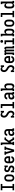

<svg xmlns="http://www.w3.org/2000/svg" viewBox="4848 -5644 803 10540"><g transform="rotate(-90 5250.0 -373.5)"><path d="M75 0V-88H200V-647H75V-735H425V-647H300V-88H425V0Z M750 8Q723 8 696.5 2.5Q670 -3 646.5 -16Q623 -29 605 -49.5Q587 -70 576 -95Q565 -120 561 -146.5Q557 -173 557 -200V-330Q557 -357 561 -383.5Q565 -410 576 -435Q587 -460 605 -480.5Q623 -501 646.5 -514Q670 -527 696.5 -534Q723 -541 750 -541Q777 -541 803.5 -534Q830 -527 853.5 -514Q877 -501 895 -480.5Q913 -460 924 -435Q935 -410 939 -383.5Q943 -357 943 -330V-200Q943 -173 939 -146.5Q935 -120 924 -95Q913 -70 895 -49.5Q877 -29 853.5 -16Q830 -3 803.5 2.5Q777 8 750 8ZM750 -80Q764 -80 778 -84Q792 -88 803.5 -96.5Q815 -105 822.5 -117.5Q830 -130 834.5 -143.5Q839 -157 841 -171.5Q843 -186 843 -200V-330Q843 -352 838.5 -373.5Q834 -395 822.5 -413Q811 -431 790.5 -440.5Q770 -450 749 -450Q727 -450 707.5 -440Q688 -430 676.5 -412Q665 -394 661 -372.5Q657 -351 657 -330V-200Q657 -186 659 -171.5Q661 -157 665.5 -143.5Q670 -130 677.5 -117.5Q685 -105 696.5 -96.5Q708 -88 722 -84Q736 -80 750 -80Z M1282 8Q1264 8 1246.5 5.5Q1229 3 1212 -3Q1195 -9 1179.5 -19Q1164 -29 1153 -43V0H1065V-181H1153V-136Q1153 -126 1157.5 -116.5Q1162 -107 1170 -100.5Q1178 -94 1187.5 -90Q1197 -86 1207 -84Q1217 -82 1227 -81Q1237 -80 1248 -80Q1263 -80 1278.5 -82.5Q1294 -85 1306.5 -93.5Q1319 -102 1327 -116Q1335 -130 1335 -145Q1335 -161 1325.5 -175Q1316 -189 1301.5 -196.5Q1287 -204 1271.5 -208.5Q1256 -213 1240.5 -217.5Q1225 -222 1210 -227Q1195 -232 1180 -238.5Q1165 -245 1151 -253.5Q1137 -262 1125 -272.5Q1113 -283 1103 -295.5Q1093 -308 1086 -323Q1079 -338 1075.5 -353.5Q1072 -369 1072 -386Q1072 -405 1077 -424.5Q1082 -444 1090 -462.5Q1098 -481 1111.5 -496Q1125 -511 1142 -521Q1159 -531 1179 -534.5Q1199 -538 1218 -538Q1236 -538 1254 -535.5Q1272 -533 1289 -527Q1306 -521 1321 -511Q1336 -501 1347 -487V-530H1435V-349H1347V-394Q1347 -409 1337 -421.5Q1327 -434 1313 -440Q1299 -446 1283.5 -448Q1268 -450 1253 -450Q1239 -450 1224.5 -447Q1210 -444 1198 -435.5Q1186 -427 1179.5 -413.5Q1173 -400 1173 -385Q1173 -369 1182.5 -355.5Q1192 -342 1206 -334Q1220 -326 1235.5 -321.5Q1251 -317 1266.5 -312.5Q1282 -308 1297.5 -303Q1313 -298 1328 -291.5Q1343 -285 1356.5 -277Q1370 -269 1382.5 -258Q1395 -247 1405 -234.5Q1415 -222 1421.5 -207.5Q1428 -193 1431.5 -177Q1435 -161 1435 -145Q1435 -114 1425 -84.5Q1415 -55 1393.5 -33Q1372 -11 1342.5 -1.5Q1313 8 1282 8Z M1752 8Q1725 8 1698 3Q1671 -2 1647.5 -15.5Q1624 -29 1606 -49.5Q1588 -70 1576.5 -94.5Q1565 -119 1561 -146Q1557 -173 1557 -200V-330Q1557 -357 1561 -383.5Q1565 -410 1576 -435Q1587 -460 1605 -480.5Q1623 -501 1646.5 -514Q1670 -527 1696.5 -532.5Q1723 -538 1750 -538Q1777 -538 1803.5 -532.5Q1830 -527 1853.5 -514Q1877 -501 1895 -480.5Q1913 -460 1924 -435Q1935 -410 1939 -383.5Q1943 -357 1943 -330V-221H1657V-200Q1657 -178 1661.5 -156.5Q1666 -135 1678 -117Q1690 -99 1710 -89.5Q1730 -80 1752 -80Q1768 -80 1783.5 -83.5Q1799 -87 1812 -96.5Q1825 -106 1832.5 -120.5Q1840 -135 1841 -151H1941Q1940 -128 1933 -105.5Q1926 -83 1913 -64Q1900 -45 1881.5 -30.5Q1863 -16 1842 -7.5Q1821 1 1798 4.5Q1775 8 1752 8ZM1843 -309V-330Q1843 -344 1841 -358.5Q1839 -373 1834.5 -386.5Q1830 -400 1822.5 -412.5Q1815 -425 1803.5 -433.5Q1792 -442 1778 -446Q1764 -450 1750 -450Q1736 -450 1722 -446Q1708 -442 1696.5 -433.5Q1685 -425 1677.5 -412.5Q1670 -400 1665.5 -386.5Q1661 -373 1659 -358.5Q1657 -344 1657 -330V-309Z M2192 0 2072 -442H2026V-530H2205V-442H2174L2239 -177Q2242 -166 2244.5 -155Q2247 -144 2250 -133Q2253 -144 2255.5 -155Q2258 -166 2261 -177L2326 -442H2295V-530H2474V-442H2428L2308 0Z M2557 0V-88H2596V-647H2557V-735H2697V-299L2849 -530H2974V-442H2902L2793 -288L2912 -88H2974V0H2851L2738 -190L2731 -201L2697 -152V-88H2736V0Z M3193 8Q3173 8 3154 4Q3135 0 3118.5 -10Q3102 -20 3090 -35.5Q3078 -51 3070.5 -69Q3063 -87 3060 -106.5Q3057 -126 3057 -145Q3057 -171 3063 -197Q3069 -223 3084 -244Q3099 -265 3120.5 -280Q3142 -295 3166.5 -303.5Q3191 -312 3217 -315Q3243 -318 3268 -318H3335V-364Q3335 -381 3329.5 -398Q3324 -415 3312 -427.5Q3300 -440 3283 -445Q3266 -450 3249 -450Q3233 -450 3217.5 -446.5Q3202 -443 3189.5 -433.5Q3177 -424 3170 -409Q3163 -394 3163 -379Q3163 -379 3163 -379Q3163 -379 3163 -379H3063Q3063 -379 3063 -379Q3063 -379 3063 -379Q3063 -402 3069.5 -424.5Q3076 -447 3088.5 -466Q3101 -485 3119 -499.5Q3137 -514 3158.5 -523Q3180 -532 3203 -535Q3226 -538 3249 -538Q3273 -538 3297 -534.5Q3321 -531 3343 -521Q3365 -511 3383.5 -494.5Q3402 -478 3414 -457Q3426 -436 3430.5 -412Q3435 -388 3435 -364V-88H3474V0H3335V-80Q3325 -60 3311 -42.5Q3297 -25 3278 -13.5Q3259 -2 3237 3Q3215 8 3193 8ZM3233 -80Q3253 -80 3273 -86Q3293 -92 3307.5 -106Q3322 -120 3328.5 -140Q3335 -160 3335 -180V-231H3268Q3256 -231 3243.5 -229.5Q3231 -228 3218.5 -225Q3206 -222 3194.5 -216Q3183 -210 3174 -201Q3165 -192 3161 -180Q3157 -168 3157 -155Q3157 -140 3162 -125Q3167 -110 3177.5 -99.5Q3188 -89 3203 -84.5Q3218 -80 3233 -80Z M4284 8Q4264 8 4245 4.5Q4226 1 4209 -7.5Q4192 -16 4177.5 -29.5Q4163 -43 4153 -59V0H4065V-181H4153Q4153 -161 4158.5 -141.5Q4164 -122 4177.5 -107.5Q4191 -93 4210 -86.5Q4229 -80 4249 -80Q4269 -80 4288 -87.5Q4307 -95 4319.5 -110.5Q4332 -126 4337.5 -146Q4343 -166 4343 -186Q4343 -210 4333 -232.5Q4323 -255 4306 -272.5Q4289 -290 4267.5 -302Q4246 -314 4225 -326Q4204 -338 4183.5 -351.5Q4163 -365 4145 -381Q4127 -397 4111.5 -416Q4096 -435 4085.5 -457Q4075 -479 4069.5 -503Q4064 -527 4064 -551Q4064 -574 4068.5 -596.5Q4073 -619 4080.5 -641Q4088 -663 4100.5 -682.5Q4113 -702 4131 -716.5Q4149 -731 4171.5 -737Q4194 -743 4217 -743Q4236 -743 4255 -739.5Q4274 -736 4291 -727.5Q4308 -719 4322.5 -705.5Q4337 -692 4347 -676V-735H4435V-554H4347Q4347 -574 4341.5 -593Q4336 -612 4323 -627Q4310 -642 4291 -648.5Q4272 -655 4252 -655Q4239 -655 4226.5 -652Q4214 -649 4203.5 -641.5Q4193 -634 4185.5 -623Q4178 -612 4174 -600Q4170 -588 4167.5 -575.5Q4165 -563 4165 -550Q4165 -526 4175 -503Q4185 -480 4202 -462.5Q4219 -445 4240 -433Q4261 -421 4282.5 -409Q4304 -397 4324 -384Q4344 -371 4362.5 -354.5Q4381 -338 4396 -319Q4411 -300 4422 -278.5Q4433 -257 4438.5 -233Q4444 -209 4444 -184Q4444 -161 4439.5 -138Q4435 -115 4426.5 -93Q4418 -71 4404.5 -51.5Q4391 -32 4372 -18Q4353 -4 4330 2Q4307 8 4284 8Z M4575 0V-88H4707V-647H4589V-735H4807V-88H4925V0Z M5193 8Q5173 8 5154 4Q5135 0 5118.5 -10Q5102 -20 5090 -35.5Q5078 -51 5070.5 -69Q5063 -87 5060 -106.5Q5057 -126 5057 -145Q5057 -171 5063 -197Q5069 -223 5084 -244Q5099 -265 5120.5 -280Q5142 -295 5166.5 -303.5Q5191 -312 5217 -315Q5243 -318 5268 -318H5335V-364Q5335 -381 5329.5 -398Q5324 -415 5312 -427.5Q5300 -440 5283 -445Q5266 -450 5249 -450Q5233 -450 5217.5 -446.5Q5202 -443 5189.5 -433.5Q5177 -424 5170 -409Q5163 -394 5163 -379Q5163 -379 5163 -379Q5163 -379 5163 -379H5063Q5063 -379 5063 -379Q5063 -379 5063 -379Q5063 -402 5069.5 -424.5Q5076 -447 5088.5 -466Q5101 -485 5119 -499.5Q5137 -514 5158.5 -523Q5180 -532 5203 -535Q5226 -538 5249 -538Q5273 -538 5297 -534.5Q5321 -531 5343 -521Q5365 -511 5383.5 -494.5Q5402 -478 5414 -457Q5426 -436 5430.5 -412Q5435 -388 5435 -364V-88H5474V0H5335V-80Q5325 -60 5311 -42.5Q5297 -25 5278 -13.5Q5259 -2 5237 3Q5215 8 5193 8ZM5233 -80Q5253 -80 5273 -86Q5293 -92 5307.5 -106Q5322 -120 5328.5 -140Q5335 -160 5335 -180V-231H5268Q5256 -231 5243.5 -229.5Q5231 -228 5218.5 -225Q5206 -222 5194.5 -216Q5183 -210 5174 -201Q5165 -192 5161 -180Q5157 -168 5157 -155Q5157 -140 5162 -125Q5167 -110 5177.5 -99.5Q5188 -89 5203 -84.5Q5218 -80 5233 -80Z M5792 8Q5771 8 5750.5 2.5Q5730 -3 5713.5 -16Q5697 -29 5685 -46.5Q5673 -64 5665 -84V0H5526V-88H5565V-647H5526V-735H5665V-446Q5673 -466 5685 -483.5Q5697 -501 5713.5 -514Q5730 -527 5750.5 -532.5Q5771 -538 5792 -538Q5816 -538 5839.5 -530.5Q5863 -523 5881.5 -507Q5900 -491 5912 -470Q5924 -449 5931 -425.5Q5938 -402 5940.5 -378Q5943 -354 5943 -330V-200Q5943 -176 5940.5 -152Q5938 -128 5931 -104.5Q5924 -81 5912 -60Q5900 -39 5881.5 -23Q5863 -7 5839.5 0.5Q5816 8 5792 8ZM5751 -80Q5772 -80 5791.5 -90Q5811 -100 5823 -118Q5835 -136 5839 -157.5Q5843 -179 5843 -200V-330Q5843 -351 5839 -372.5Q5835 -394 5823 -412Q5811 -430 5791.5 -440Q5772 -450 5751 -450Q5737 -450 5723.5 -446Q5710 -442 5699.5 -432.5Q5689 -423 5682.5 -410.5Q5676 -398 5672 -385Q5668 -372 5666.5 -358Q5665 -344 5665 -330V-200Q5665 -186 5666.5 -172Q5668 -158 5672 -145Q5676 -132 5682.5 -119.5Q5689 -107 5699.5 -97.5Q5710 -88 5723.5 -84Q5737 -80 5751 -80Z M6784 8Q6764 8 6745 4.5Q6726 1 6709 -7.5Q6692 -16 6677.5 -29.5Q6663 -43 6653 -59V0H6565V-181H6653Q6653 -161 6658.5 -141.5Q6664 -122 6677.5 -107.5Q6691 -93 6710 -86.5Q6729 -80 6749 -80Q6769 -80 6788 -87.5Q6807 -95 6819.5 -110.5Q6832 -126 6837.5 -146Q6843 -166 6843 -186Q6843 -210 6833 -232.5Q6823 -255 6806 -272.5Q6789 -290 6767.5 -302Q6746 -314 6725 -326Q6704 -338 6683.5 -351.5Q6663 -365 6645 -381Q6627 -397 6611.5 -416Q6596 -435 6585.5 -457Q6575 -479 6569.5 -503Q6564 -527 6564 -551Q6564 -574 6568.5 -596.5Q6573 -619 6580.5 -641Q6588 -663 6600.5 -682.5Q6613 -702 6631 -716.5Q6649 -731 6671.5 -737Q6694 -743 6717 -743Q6736 -743 6755 -739.5Q6774 -736 6791 -727.5Q6808 -719 6822.5 -705.5Q6837 -692 6847 -676V-735H6935V-554H6847Q6847 -574 6841.5 -593Q6836 -612 6823 -627Q6810 -642 6791 -648.5Q6772 -655 6752 -655Q6739 -655 6726.5 -652Q6714 -649 6703.5 -641.5Q6693 -634 6685.5 -623Q6678 -612 6674 -600Q6670 -588 6667.5 -575.5Q6665 -563 6665 -550Q6665 -526 6675 -503Q6685 -480 6702 -462.5Q6719 -445 6740 -433Q6761 -421 6782.5 -409Q6804 -397 6824 -384Q6844 -371 6862.5 -354.5Q6881 -338 6896 -319Q6911 -300 6922 -278.5Q6933 -257 6938.5 -233Q6944 -209 6944 -184Q6944 -161 6939.5 -138Q6935 -115 6926.5 -93Q6918 -71 6904.5 -51.5Q6891 -32 6872 -18Q6853 -4 6830 2Q6807 8 6784 8Z M7252 8Q7225 8 7198 3Q7171 -2 7147.5 -15.5Q7124 -29 7106 -49.5Q7088 -70 7076.5 -94.5Q7065 -119 7061 -146Q7057 -173 7057 -200V-330Q7057 -357 7061 -383.5Q7065 -410 7076 -435Q7087 -460 7105 -480.5Q7123 -501 7146.5 -514Q7170 -527 7196.5 -532.5Q7223 -538 7250 -538Q7277 -538 7303.5 -532.5Q7330 -527 7353.5 -514Q7377 -501 7395 -480.5Q7413 -460 7424 -435Q7435 -410 7439 -383.5Q7443 -357 7443 -330V-221H7157V-200Q7157 -178 7161.5 -156.5Q7166 -135 7178 -117Q7190 -99 7210 -89.5Q7230 -80 7252 -80Q7268 -80 7283.5 -83.5Q7299 -87 7312 -96.5Q7325 -106 7332.5 -120.5Q7340 -135 7341 -151H7441Q7440 -128 7433 -105.5Q7426 -83 7413 -64Q7400 -45 7381.5 -30.5Q7363 -16 7342 -7.5Q7321 1 7298 4.5Q7275 8 7252 8ZM7343 -309V-330Q7343 -344 7341 -358.5Q7339 -373 7334.5 -386.5Q7330 -400 7322.5 -412.5Q7315 -425 7303.5 -433.5Q7292 -442 7278 -446Q7264 -450 7250 -450Q7236 -450 7222 -446Q7208 -442 7196.5 -433.5Q7185 -425 7177.5 -412.5Q7170 -400 7165.5 -386.5Q7161 -373 7159 -358.5Q7157 -344 7157 -330V-309Z M7501 0V-85H7541V-445H7501V-530H7638V-487Q7643 -498 7649.5 -507.5Q7656 -517 7665.5 -524Q7675 -531 7686.5 -534.5Q7698 -538 7710 -538Q7724 -538 7738.5 -532.5Q7753 -527 7763 -516.5Q7773 -506 7780 -492.5Q7787 -479 7791 -465Q7794 -479 7800.5 -492.5Q7807 -506 7817.5 -516.5Q7828 -527 7841.5 -532.5Q7855 -538 7870 -538Q7886 -538 7900.5 -532Q7915 -526 7925.5 -514.5Q7936 -503 7942.5 -488.5Q7949 -474 7952.5 -459Q7956 -444 7957.5 -428.5Q7959 -413 7959 -397V-85H7999V0H7862V-397Q7862 -406 7861 -415Q7860 -424 7856.5 -432.5Q7853 -441 7846 -447Q7839 -453 7830 -453Q7821 -453 7814 -447Q7807 -441 7804 -432.5Q7801 -424 7799.5 -415Q7798 -406 7798 -397V0H7702V-397Q7702 -406 7700.5 -415Q7699 -424 7696 -432.5Q7693 -441 7686 -447Q7679 -453 7670 -453Q7661 -453 7654 -447Q7647 -441 7643.5 -432.5Q7640 -424 7639 -415Q7638 -406 7638 -397V0Z M8075 0V-88H8207V-442H8089V-530H8307V-88H8425V0ZM8250 -605Q8235 -605 8220 -609.5Q8205 -614 8194.5 -624.5Q8184 -635 8179.5 -650Q8175 -665 8175 -680Q8175 -695 8179.5 -710Q8184 -725 8194.5 -735.5Q8205 -746 8220 -750.5Q8235 -755 8250 -755Q8265 -755 8280 -750.5Q8295 -746 8305.5 -735.5Q8316 -725 8320.5 -710Q8325 -695 8325 -680Q8325 -665 8320.5 -650Q8316 -635 8305.5 -624.5Q8295 -614 8280 -609.5Q8265 -605 8250 -605Z M8792 8Q8771 8 8750.5 2.5Q8730 -3 8713.5 -16Q8697 -29 8685 -46.5Q8673 -64 8665 -84V0H8526V-88H8565V-647H8526V-735H8665V-446Q8673 -466 8685 -483.5Q8697 -501 8713.5 -514Q8730 -527 8750.5 -532.5Q8771 -538 8792 -538Q8816 -538 8839.5 -530.5Q8863 -523 8881.5 -507Q8900 -491 8912 -470Q8924 -449 8931 -425.5Q8938 -402 8940.5 -378Q8943 -354 8943 -330V-200Q8943 -176 8940.5 -152Q8938 -128 8931 -104.5Q8924 -81 8912 -60Q8900 -39 8881.5 -23Q8863 -7 8839.5 0.5Q8816 8 8792 8ZM8751 -80Q8772 -80 8791.5 -90Q8811 -100 8823 -118Q8835 -136 8839 -157.5Q8843 -179 8843 -200V-330Q8843 -351 8839 -372.5Q8835 -394 8823 -412Q8811 -430 8791.5 -440Q8772 -450 8751 -450Q8737 -450 8723.5 -446Q8710 -442 8699.5 -432.5Q8689 -423 8682.5 -410.5Q8676 -398 8672 -385Q8668 -372 8666.5 -358Q8665 -344 8665 -330V-200Q8665 -186 8666.5 -172Q8668 -158 8672 -145Q8676 -132 8682.5 -119.5Q8689 -107 8699.5 -97.5Q8710 -88 8723.5 -84Q8737 -80 8751 -80Z M9250 8Q9223 8 9196.5 2.5Q9170 -3 9146.5 -16Q9123 -29 9105 -49.5Q9087 -70 9076 -95Q9065 -120 9061 -146.5Q9057 -173 9057 -200V-330Q9057 -357 9061 -383.5Q9065 -410 9076 -435Q9087 -460 9105 -480.5Q9123 -501 9146.5 -514Q9170 -527 9196.5 -534Q9223 -541 9250 -541Q9277 -541 9303.5 -534Q9330 -527 9353.5 -514Q9377 -501 9395 -480.5Q9413 -460 9424 -435Q9435 -410 9439 -383.5Q9443 -357 9443 -330V-200Q9443 -173 9439 -146.5Q9435 -120 9424 -95Q9413 -70 9395 -49.5Q9377 -29 9353.5 -16Q9330 -3 9303.5 2.5Q9277 8 9250 8ZM9250 -80Q9264 -80 9278 -84Q9292 -88 9303.5 -96.5Q9315 -105 9322.5 -117.5Q9330 -130 9334.5 -143.5Q9339 -157 9341 -171.5Q9343 -186 9343 -200V-330Q9343 -352 9338.5 -373.5Q9334 -395 9322.5 -413Q9311 -431 9290.5 -440.5Q9270 -450 9249 -450Q9227 -450 9207.5 -440Q9188 -430 9176.5 -412Q9165 -394 9161 -372.5Q9157 -351 9157 -330V-200Q9157 -186 9159 -171.5Q9161 -157 9165.5 -143.5Q9170 -130 9177.5 -117.5Q9185 -105 9196.5 -96.5Q9208 -88 9222 -84Q9236 -80 9250 -80Z M9575 0V-88H9707V-647H9589V-735H9807V-88H9925V0Z M10208 8Q10184 8 10160.5 0.5Q10137 -7 10118.5 -23Q10100 -39 10088 -60Q10076 -81 10069 -104.5Q10062 -128 10059.5 -152Q10057 -176 10057 -200V-330Q10057 -354 10059.5 -378Q10062 -402 10069 -425.5Q10076 -449 10088 -470Q10100 -491 10118.5 -507Q10137 -523 10160.5 -530.5Q10184 -538 10208 -538Q10229 -538 10249.5 -532.5Q10270 -527 10286.5 -514Q10303 -501 10315 -483.5Q10327 -466 10335 -446V-647H10295V-735H10435V-88H10474V0H10335V-84Q10327 -64 10315 -46.5Q10303 -29 10286.5 -16Q10270 -3 10249.5 2.5Q10229 8 10208 8ZM10249 -80Q10263 -80 10276.5 -84Q10290 -88 10300.5 -97.5Q10311 -107 10317.5 -119.5Q10324 -132 10328 -145Q10332 -158 10333.5 -172Q10335 -186 10335 -200V-330Q10335 -344 10333.5 -358Q10332 -372 10328 -385Q10324 -398 10317.5 -410.5Q10311 -423 10300.5 -432.5Q10290 -442 10276.5 -446Q10263 -450 10249 -450Q10228 -450 10208.5 -440Q10189 -430 10177 -412Q10165 -394 10161 -372.5Q10157 -351 10157 -330V-200Q10157 -179 10161 -157.5Q10165 -136 10177 -118Q10189 -100 10208.5 -90Q10228 -80 10249 -80Z"/></g></svg>

Font: Iosevka Slab Semibold
Style: Regular
Weight: 600
Monospace: yes
Designer: Belleve Invis
Foundry: Belleve Invis
Version: Version 11.1.1; ttfautohint (v1.8.3)